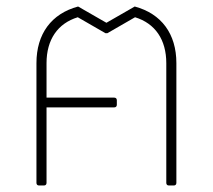

<svg xmlns="http://www.w3.org/2000/svg" viewBox="-20 -570 654 590"><path d="M115 0C120 0 123 -3 123 -8V-240H331C336 -240 339 -243 339 -248V-262C339 -267 336 -270 331 -270H123V-376C123 -448 157 -498 219 -517L304 -468H310L395 -517C457 -498 491 -448 491 -376V-8C491 -3 494 0 499 0H514C519 0 522 -3 522 -8V-376C522 -466 476 -528 394 -550L307 -500L220 -550C138 -528 92 -466 92 -376V-8C92 -3 95 0 100 0Z"/></svg>

Font: LINE Seed Sans TH Thin
Style: Regular
Weight: 250
Designer: Dalton Maag Ltd | Thai characters by Cadson Demak Co.,Ltd.
Foundry: Dalton Maag Ltd
Version: Version 1.003